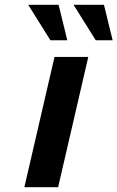

<svg xmlns="http://www.w3.org/2000/svg" viewBox="-20 -776 487 796"><path d="M285 -756H411L447 -609H377ZM97 -756H223L259 -609H189ZM346 -540 221 0H81L206 -540Z"/></svg>

Font: Miedinger
Style: Bold-Italic
Weight: 700
Italic angle: -13°
Version: Version 001.000